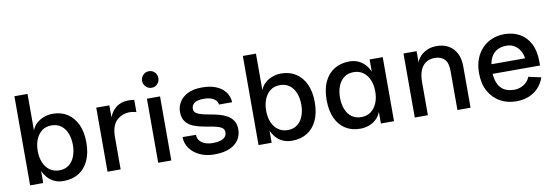

<svg xmlns="http://www.w3.org/2000/svg" viewBox="-54 -1091 4291 1485"><g transform="rotate(-10 2091.5 -348.5)"><path d="M191 -413Q203 -445 227.5 -467.5Q252 -490 285.5 -502.5Q319 -515 355 -515Q422 -515 471 -483Q520 -451 547 -392.5Q574 -334 574 -252Q574 -168 546.5 -109Q519 -50 469 -19Q419 12 350 12Q308 12 276 -3.5Q244 -19 223 -44Q202 -69 191 -96V0H88V-700H191ZM330 -428Q286 -428 255.5 -405Q225 -382 208.5 -342Q192 -302 192 -252Q192 -200 208.5 -160.5Q225 -121 256.5 -98Q288 -75 332 -75Q376 -75 406.5 -98Q437 -121 452.5 -161Q468 -201 468 -250Q468 -301 452.5 -341Q437 -381 406.5 -404.5Q376 -428 330 -428Z M696 0V-503H799V-409Q807 -429 819 -447.5Q831 -466 849.5 -481.5Q868 -497 893.5 -506Q919 -515 953 -515Q961 -515 975 -514Q989 -513 996 -511V-415Q981 -420 958 -422.5Q935 -425 916 -421Q877 -413 850.5 -391.5Q824 -370 811.5 -336Q799 -302 799 -254V0Z M1145 -580Q1119 -580 1100 -599.5Q1081 -619 1081 -645Q1081 -672 1100 -691Q1119 -710 1145 -710Q1173 -710 1191 -691Q1209 -672 1209 -645Q1209 -619 1191 -599.5Q1173 -580 1145 -580ZM1094 0V-503H1197V0Z M1533 12Q1471 12 1421 -11Q1371 -34 1342.5 -74Q1314 -114 1314 -163L1419 -162Q1419 -134 1436 -114.5Q1453 -95 1479.5 -86Q1506 -77 1537 -77Q1588 -77 1617.5 -93Q1647 -109 1647 -143Q1647 -169 1624 -181.5Q1601 -194 1564.5 -201Q1528 -208 1487.5 -215Q1447 -222 1410.5 -236.5Q1374 -251 1351 -280Q1328 -309 1328 -358Q1328 -398 1349 -433.5Q1370 -469 1414 -492Q1458 -515 1527 -515Q1586 -515 1626.5 -500.5Q1667 -486 1691.5 -463Q1716 -440 1727 -413Q1738 -386 1738 -362H1635Q1635 -386 1607.5 -406Q1580 -426 1526 -426Q1475 -426 1452.5 -409Q1430 -392 1430 -364Q1430 -342 1447.5 -330Q1465 -318 1493 -311Q1521 -304 1555.5 -298Q1590 -292 1624 -283Q1658 -274 1686 -258Q1714 -242 1731.5 -215.5Q1749 -189 1749 -148Q1749 -103 1726.5 -67Q1704 -31 1656 -9.5Q1608 12 1533 12Z M1985 -413Q1997 -445 2021.5 -467.5Q2046 -490 2079.5 -502.5Q2113 -515 2149 -515Q2216 -515 2265 -483Q2314 -451 2341 -392.5Q2368 -334 2368 -252Q2368 -168 2340.5 -109Q2313 -50 2263 -19Q2213 12 2144 12Q2102 12 2070 -3.5Q2038 -19 2017 -44Q1996 -69 1985 -96V0H1882V-700H1985ZM2124 -428Q2080 -428 2049.5 -405Q2019 -382 2002.5 -342Q1986 -302 1986 -252Q1986 -200 2002.5 -160.5Q2019 -121 2050.5 -98Q2082 -75 2126 -75Q2170 -75 2200.5 -98Q2231 -121 2246.5 -161Q2262 -201 2262 -250Q2262 -301 2246.5 -341Q2231 -381 2200.5 -404.5Q2170 -428 2124 -428Z M2679 12Q2612 12 2563 -19.5Q2514 -51 2487.5 -110Q2461 -169 2461 -251Q2461 -336 2488.5 -394.5Q2516 -453 2566.5 -484Q2617 -515 2684 -515Q2728 -515 2759.5 -499Q2791 -483 2812 -458.5Q2833 -434 2843 -406V-503H2946V0H2843V-92Q2832 -60 2807.5 -36.5Q2783 -13 2750.5 -0.5Q2718 12 2679 12ZM2705 -75Q2748 -75 2779 -98.5Q2810 -122 2826.5 -161.5Q2843 -201 2843 -251Q2843 -302 2826.5 -342Q2810 -382 2778.5 -405Q2747 -428 2703 -428Q2658 -428 2627.5 -404.5Q2597 -381 2581.5 -341.5Q2566 -302 2566 -252Q2566 -202 2581.5 -161.5Q2597 -121 2628 -98Q2659 -75 2705 -75Z M3109 0V-503H3212V-414Q3216 -429 3228 -446.5Q3240 -464 3259.5 -479.5Q3279 -495 3307 -505Q3335 -515 3371 -515Q3426 -515 3465 -492Q3504 -469 3525.5 -426.5Q3547 -384 3547 -324V0H3444V-309Q3444 -371 3416.5 -399Q3389 -427 3341 -427Q3297 -427 3268 -406Q3239 -385 3225.5 -347.5Q3212 -310 3212 -260V0Z M3905 13Q3836 13 3779.5 -18.5Q3723 -50 3690.5 -109Q3658 -168 3658 -251Q3658 -315 3677 -363.5Q3696 -412 3729.5 -446Q3763 -480 3807.5 -497.5Q3852 -515 3902 -515Q3968 -515 4020.5 -486.5Q4073 -458 4103 -400.5Q4133 -343 4133 -257V-228H3746V-303H4028Q4028 -317 4020.5 -338Q4013 -359 3998 -378.5Q3983 -398 3959.5 -411Q3936 -424 3904 -424Q3854 -424 3822 -402.5Q3790 -381 3775 -342Q3760 -303 3760 -249Q3760 -202 3773.5 -163Q3787 -124 3819 -101Q3851 -78 3908 -78Q3932 -78 3956 -87.5Q3980 -97 3999.5 -115Q4019 -133 4028 -158L4127 -136Q4111 -90 4080 -56.5Q4049 -23 4005 -5Q3961 13 3905 13Z"/></g></svg>

Font: Inclusive Sans Medium
Style: Regular
Weight: 500
Designer: Olivia King
Foundry: Olivia King
Version: Version 2.004